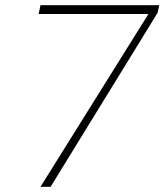

<svg xmlns="http://www.w3.org/2000/svg" viewBox="-20 -720 634 740"><path d="M594 -700 587 -670 175 0H136L552 -666H129L136 -700Z"/></svg>

Font: Albert Sans ExtraLight
Style: Italic
Weight: 250
Italic angle: -11.25°
Designer: Andreas Rasmussen
Foundry: a.Foundry
Version: Version 1.025